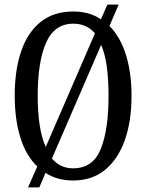

<svg xmlns="http://www.w3.org/2000/svg" viewBox="-20 -775 636 835"><path d="M142 -51Q93 -98 68.5 -177Q44 -256 44 -359Q44 -470 72 -552Q100 -634 156.5 -679.5Q213 -725 299 -725Q334 -725 364 -716.5Q394 -708 419 -691L447 -755H496L456 -662Q503 -615 527.5 -537Q552 -459 552 -358Q552 -247 522.5 -164.5Q493 -82 436.5 -36Q380 10 298 10Q229 10 178 -23L151 40H102ZM393 -630Q357 -672 299 -672Q217 -672 180.5 -589.5Q144 -507 144 -358Q144 -288 152.5 -231.5Q161 -175 179 -136ZM298 -43Q384 -43 418 -126.5Q452 -210 452 -358Q452 -429 444.5 -484.5Q437 -540 420 -580L206 -86Q241 -43 298 -43Z"/></svg>

Font: Noto Serif Ethiopic ExtraCondensed
Style: Regular
Weight: 400
Width: 2
Designer: Monotype Design Team
Foundry: Monotype Imaging Inc.
Version: Version 2.102; ttfautohint (v1.8.4.7-5d5b)